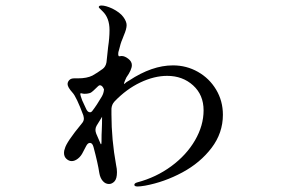

<svg xmlns="http://www.w3.org/2000/svg" viewBox="-20 -631 1040 696"><path d="M788 -215Q788 -149 747 -95Q706 -41 641 -6Q576 29 506 42Q488 45 479 45Q467 45 467 39Q467 33 478 30Q546 12 601 -28.5Q656 -69 687 -122.5Q718 -176 718 -231Q718 -287 680 -321.5Q642 -356 586 -356Q539 -356 488.5 -332Q438 -308 395 -263Q385 -252 384 -237V-216Q384 -125 401 -32Q404 -19 404 -7Q404 17 395 26.5Q386 36 375 36Q362 36 352.5 25Q343 14 340 -4Q335 -38 319 -98Q315 -113 306 -113Q298 -113 292 -101L281 -80Q274 -65 262.5 -56Q251 -47 240 -47Q230 -47 221 -55Q212 -63 212 -77Q212 -85 215 -92Q220 -115 277 -184Q284 -192 284 -201Q284 -205 282 -213Q257 -280 243 -295Q225 -315 225 -326Q225 -334 231 -340.5Q237 -347 249 -347H263Q295 -347 315 -357Q333 -367 352 -381Q363 -389 366 -405L372 -461Q377 -494 377 -522Q377 -566 352 -590Q338 -603 338 -605Q338 -611 348 -611Q363 -611 387 -600Q415 -586 427 -569.5Q439 -553 439 -540Q439 -526 429 -503Q428 -499 424 -490Q420 -481 417 -471L412 -452Q408 -441 408.5 -434Q409 -427 412 -427L421 -428Q432 -428 445 -418Q458 -408 458 -395Q458 -378 438 -350Q426 -324 431 -327Q438 -334 448 -339Q531 -394 607 -394Q656 -394 697.5 -370.5Q739 -347 763.5 -306Q788 -265 788 -215ZM273 -293Q271 -293 271 -290Q271 -286 278 -267L291 -239Q297 -224 306 -224Q311 -224 314 -228Q331 -250 349 -281Q356 -293 357 -307Q351 -322 342 -322Q339 -322 335 -318Q316 -299 309 -295Q300 -291 286 -291Q282 -291 274 -293ZM349 -160Q350 -181 350 -208L349 -206L330 -175Q326 -168 326 -160Q326 -154 329 -146Q330 -144 342 -116Q345 -108 346 -108Q348 -108 348 -117Q348 -146 349 -160Z"/></svg>

Font: Shippori Mincho B1 Medium
Style: Regular
Weight: 500
Designer: FONTDASU
Foundry: FONTDASU / Google Inc. / but / Adobe
Version: Version 3.110; ttfautohint (v1.8.3)